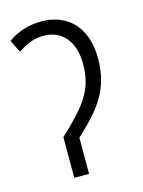

<svg xmlns="http://www.w3.org/2000/svg" viewBox="-89 -597 485 652"><g transform="rotate(-15 153.0 -271.0)"><path d="M120 -542C77 -542 36 -530 2 -505L24 -461C53 -481 79 -493 116 -493C171 -493 220 -454 220 -366C220 -276 183 -229 91 -143V0H143V-127C222 -201 274 -259 274 -371C274 -483 210 -542 120 -542Z"/></g></svg>

Font: Noto Sans UI Condensed Light
Style: Regular
Weight: 300
Width: 3
Designer: Monotype Design Team
Foundry: Monotype Imaging Inc.
Version: Version 1.901